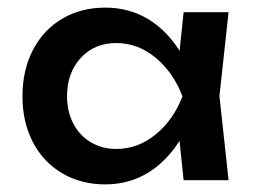

<svg xmlns="http://www.w3.org/2000/svg" viewBox="-20 -778 684 504"><path d="M445 -469 467 -525 445 -584 462 -746H580L556 -526L580 -305H462ZM256 -294Q193 -294 143.5 -323Q94 -352 66.5 -404.5Q39 -457 39 -525Q39 -594 66.5 -647Q94 -700 143.5 -729Q193 -758 256 -758Q347 -758 411.5 -694.5Q476 -631 496 -525Q475 -421 410.5 -357.5Q346 -294 256 -294ZM285 -387Q342 -387 388.5 -425Q435 -463 459 -525Q435 -588 388.5 -626.5Q342 -665 285 -665Q228 -665 192 -626Q156 -587 156 -525Q156 -485 172.5 -453.5Q189 -422 218.5 -404.5Q248 -387 285 -387Z"/></svg>

Font: Unbounded Variable
Style: Regular
Weight: 400
Designer: Luke Prowse, Jean-Baptiste Morizot, Fátima Lázaro, Florian Runge
Foundry: NaN
Version: Version 1.600;FEAKit 1.0